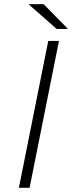

<svg xmlns="http://www.w3.org/2000/svg" viewBox="-20 -895 344 915"><path d="M70 0 210 -700H261L121 0ZM250 -757 116 -875H188L304 -757Z"/></svg>

Font: Montserrat Thin Light
Style: Italic
Weight: 300
Italic angle: -11.3°
Version: Version 9.000